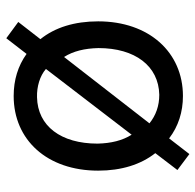

<svg xmlns="http://www.w3.org/2000/svg" viewBox="-26 -570 636 625"><g transform="rotate(90 292.5 -258.0)"><path d="M536 -259C536 -93 436 16 293 16C241 16 195 2 156 -26L105 40L52 1L108 -71C70 -118 50 -182 50 -259C50 -425 151 -535 293 -535C345 -535 392 -520 431 -490C448 -512 466 -535 482 -556L534 -517L479 -445C516 -398 536 -335 536 -259ZM137 -260C138 -215 147 -178 166 -148L382 -426C356 -447 325 -458 289 -458C195 -456 137 -379 137 -260ZM448 -257C447 -301 438 -338 419 -368L205 -89C228 -69 263 -59 297 -60C391 -62 448 -138 448 -257Z"/></g></svg>

Font: Repo Regular
Style: Regular
Weight: 400
Designer: Stefan Peev
Foundry: Context Ltd
Version: Version 1.502